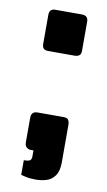

<svg xmlns="http://www.w3.org/2000/svg" viewBox="-76 -579 398 711"><g transform="rotate(10 123.0 -223.0)"><path d="M73 -384Q51 -384 51 -406V-516Q51 -539 73 -539H173Q197 -539 197 -516V-406Q197 -394 190.5 -389Q184 -384 173 -384ZM110 93Q88 93 71.5 89Q55 85 55 85V30Q70 30 77 26.5Q84 23 84 10V-12H74Q65 -12 58 -18Q51 -24 51 -36V-128Q51 -153 74 -153H172Q186 -153 190.5 -146Q195 -139 195 -128V14Q195 47 182 64.5Q169 82 149.5 87.5Q130 93 110 93Z"/></g></svg>

Font: Exo Thin ExtraBold
Style: Regular
Weight: 800
Version: Version 2.000